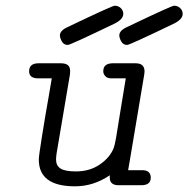

<svg xmlns="http://www.w3.org/2000/svg" viewBox="-20 -655 666 679"><path d="M83 -402.8Q83 -430.7 115.2 -431.2H195.8Q228 -431.2 228 -404.8Q228 -395 227.1 -390.1L180.2 -112.8Q178.2 -98.6 178.2 -90.8Q178.2 -69.8 193.6 -59.3Q209 -48.8 249 -48.8Q296.9 -48.8 332.5 -73Q368.2 -97.2 381.8 -130.9Q385.7 -140.6 390.4 -167.2Q395 -193.8 405 -257.3Q415 -320.8 424.8 -377.9H374Q358.9 -377.9 352.1 -386Q345.2 -394 345.2 -402.8Q345.2 -430.7 377.9 -431.2H460Q490.7 -431.2 491.2 -402.8Q491.2 -400.9 490.7 -397Q490.2 -393.1 490.2 -392.1L439 -86.9L433.1 -53.2H482.9Q512.7 -53.2 513.2 -26.9Q513.2 0 480 0H397Q368.2 -1 368.2 -26.9V-35.2Q311 3.9 245.1 3.9Q117.2 3.9 117.2 -90.8Q117.2 -103 128.7 -174.6Q140.1 -246.1 151.9 -312L163.1 -377.9H112.8Q83 -378.9 83 -402.8ZM191.9 -529.8Q191.9 -546.9 218.8 -559.1Q377.9 -635.3 385.7 -634.8Q397.9 -634.8 407 -626.5Q416 -618.2 416 -606Q416 -586.9 385.7 -571.8Q227.5 -495.6 219.7 -496.1Q205.6 -496.1 198.7 -508.5Q191.9 -521 191.9 -529.8ZM401.9 -529.8Q401.9 -546.9 428.7 -559.1Q587.9 -635.3 595.7 -634.8Q607.9 -634.8 616.9 -626.5Q626 -618.2 626 -606Q626 -586.9 595.7 -571.8Q437.5 -495.6 429.7 -496.1Q415.5 -496.1 408.7 -508.5Q401.9 -521 401.9 -529.8Z"/></svg>

Font: CMU Typewriter Text
Style: LightOblique
Weight: 200
Italic angle: -9.46001°
Version: Version 0.7.0